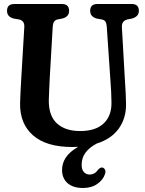

<svg xmlns="http://www.w3.org/2000/svg" viewBox="-20 -720 724 956"><path d="M531 -302.5 511.5 -588.5Q510 -606 504.5 -613.2Q499 -620.5 487.5 -623L462 -627.5Q429 -636.5 429 -666Q429 -700 464.5 -700H636Q671.5 -700 671.5 -666Q671.5 -638 638.5 -628L614 -623Q584.5 -615.5 587 -583L603 -303Q605 -278 606 -253.8Q607 -229.5 607.5 -203.5Q609 -133.5 572.2 -81Q535.5 -28.5 461 -5Q424 15 405.2 40.8Q386.5 66.5 386.5 101Q386.5 125 398 137Q409.5 149 426 149Q452 149 468 125.5Q480 111.5 491 114.5Q498.5 116.5 503 125Q507.5 133.5 502 148.5Q493.5 175 464.8 195.5Q436 216 393.5 216Q343.5 216 316.2 191.8Q289 167.5 289 126.5Q289 92.5 308 64Q327 35.5 369 11Q355 12 340.5 12Q211 12 144.8 -45.8Q78.5 -103.5 80 -205.5Q80.5 -227 82.2 -262.5Q84 -298 86 -331.5L101 -585Q103 -616.5 75.5 -623L49 -627.5Q15 -636 15 -666Q15 -700 51.5 -700H288.5Q324 -700 324 -666Q324 -636.5 291 -628L266 -623Q244 -618 242.5 -587L227.5 -328.5Q225.5 -295.5 224.8 -269Q224 -242.5 223 -221.5Q222 -144 263.2 -105.8Q304.5 -67.5 379 -67.5Q456 -67.5 496.2 -105.5Q536.5 -143.5 535 -211Q534.5 -241.5 533.5 -261.8Q532.5 -282 531 -302.5Z"/></svg>

Font: Fraunces 144pt S100 SemiBold
Style: Regular
Weight: 600
Version: Version 1.000; ttfautohint (v1.8.3)